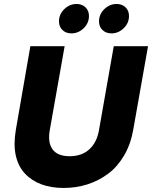

<svg xmlns="http://www.w3.org/2000/svg" viewBox="-20 -933 760 960"><path d="M59.1 -283.2 131.8 -702.1H303.2L229 -283.2Q217.8 -220.2 242.9 -186Q268.1 -151.9 328.1 -151.9Q388.7 -151.9 426.5 -186.3Q464.4 -220.7 475.1 -283.2L548.8 -702.1H720.2L646 -283.2Q633.3 -211.4 600.3 -155.3Q567.4 -99.1 520.5 -64.2Q473.6 -29.3 417.2 -11.2Q360.8 6.8 297.9 6.8Q236.3 6.8 187.3 -11.2Q138.2 -29.3 104.5 -65.4Q70.8 -101.6 58.8 -156Q46.9 -210.4 59.1 -283.2ZM336.9 -766.1Q309.6 -766.1 292.2 -783Q274.9 -799.8 274.9 -826.2Q274.9 -861.8 301.5 -887.5Q328.1 -913.1 362.8 -913.1Q390.6 -913.1 407.7 -896.2Q424.8 -879.4 424.8 -853Q424.8 -817.4 398.2 -791.7Q371.6 -766.1 336.9 -766.1ZM537.1 -766.1Q509.8 -766.1 492.4 -783Q475.1 -799.8 475.1 -826.2Q475.1 -861.8 501.7 -887.5Q528.3 -913.1 563 -913.1Q590.8 -913.1 607.9 -896.2Q625 -879.4 625 -853Q625 -817.4 598.4 -791.7Q571.8 -766.1 537.1 -766.1Z"/></svg>

Font: SVN-Poppins
Style: Bold Italic
Weight: 700
Italic angle: -10°
Designer: Ninad Kale (Devanagari), Jonny Pinhorn (Latin)
Foundry: Indian Type Foundry
Version: Version 3.002 2017